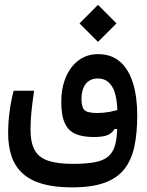

<svg xmlns="http://www.w3.org/2000/svg" viewBox="-20 -581 626 817"><path d="M286.1 216.3Q212.9 216.3 161.4 201.7Q109.9 187 77.4 158Q44.9 128.9 29.8 85.7Q14.6 42.5 14.6 -14.6Q14.6 -61 21 -107.7Q27.3 -154.3 38.1 -194.8H125Q117.7 -144 113.8 -106.2Q109.9 -68.4 109.9 -30.3Q109.9 25.4 127.4 57.4Q145 89.4 184.6 102.8Q224.1 116.2 289.6 116.2Q348.1 116.2 384.5 109.1Q420.9 102.1 441.4 84Q458 69.3 466.3 46.6Q474.6 23.9 477.3 -9Q480 -42 480 -86.9Q480 -173.3 458.5 -210.2Q437 -247.1 397 -247.1Q362.3 -247.1 344.5 -223.4Q326.7 -199.7 326.7 -161.1Q326.7 -126.5 338.6 -113.3Q350.6 -100.1 394.5 -100.1Q419.4 -100.1 446.8 -105Q474.1 -109.9 502 -119.6L500.5 -32.7L466.8 -31.7Q456.5 -13.2 436.3 -5.6Q416 2 378.4 2Q333 2 302.2 -10.7Q271.5 -23.4 256.1 -56.2Q240.7 -88.9 240.7 -147.9Q240.7 -205.6 259.8 -251.5Q278.8 -297.4 314 -324Q349.1 -350.6 397 -350.6Q454.6 -350.6 491.5 -317.9Q528.3 -285.2 546.1 -226.6Q564 -168 564 -90.3Q564 -15.6 552 41.5Q540 98.6 509.8 137.7Q479.5 176.8 425.3 196.5Q371.1 216.3 286.1 216.3ZM397 -402.8 318.4 -481.4 397 -560.5 475.6 -481.4Z"/></svg>

Font: Cascadia Code
Style: Regular
Weight: 400
Designer: Aaron Bell
Foundry: Saja Typeworks
Version: Version 2404.023